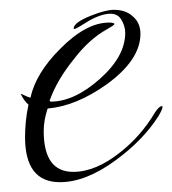

<svg xmlns="http://www.w3.org/2000/svg" viewBox="-20 -352 351 391"><path d="M102 19Q31 19 31 -73Q31 -87 32.5 -103.5Q34 -120 38 -139Q34 -142 30 -147.5Q26 -153 22 -161Q26 -160 30.5 -157.5Q35 -155 42 -153Q53 -203 102 -252Q155 -306 202 -306Q213 -306 213 -303Q213 -301 199 -293Q162 -273 130 -231Q96 -189 81 -147Q82 -146 82 -146Q82 -146 83 -145Q131 -145 183 -191Q235 -237 235 -285Q235 -299 227 -312Q220 -324 205 -324Q186 -324 160 -309Q135 -293 132 -293Q130 -293 130 -294Q130 -306 165 -320Q195 -332 212 -332Q236 -332 250 -319Q266 -306 266 -283Q266 -230 197 -180Q135 -136 77 -131Q69 -107 69 -85Q69 -2 129 -2Q175 -2 225 -42Q267 -75 295 -122Q304 -136 310 -136Q311 -136 311 -134Q311 -130 303 -116Q272 -67 216 -26Q155 19 102 19Z"/></svg>

Font: Ruthie
Style: Regular
Weight: 400
Designer: Robert E. Leuschke
Foundry: Robert E. Leuschke
Version: Version 1.012